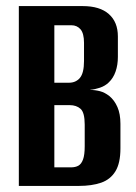

<svg xmlns="http://www.w3.org/2000/svg" viewBox="-20 -611 446 631"><path d="M41.9 0V-591H251.9Q308.2 -591 337.8 -564.7Q367.4 -538.5 367.4 -491.3V-423.8Q367.4 -397.5 359.9 -376Q352.5 -354.5 337.4 -340.1Q325.5 -328.5 308.6 -322.8Q291.7 -317.1 276.3 -315.8V-315.4Q293.1 -315.4 308.9 -311.2Q324.6 -307 339.3 -295.4Q356 -281.8 365.9 -259.2Q375.8 -236.7 375.8 -204.2V-123.4Q375.8 -74.8 359.3 -48Q342.8 -21.1 312.2 -10.5Q281.6 0 239.5 0ZM158.6 -61H213.3Q227.6 -61 237.5 -66.4Q247.4 -71.9 252.9 -86.9Q258.4 -101.9 258.4 -130.5V-201.5Q258.4 -241.1 244.8 -253.3Q231.2 -265.5 208.8 -265.5H158.6ZM158.6 -339.1H206.4Q229.4 -339.1 242.8 -355.2Q256.1 -371.3 256.1 -410.5V-470.2Q256.1 -501.3 244.6 -514.7Q233.1 -528 214.8 -528H158.6Z"/></svg>

Font: Alumni Sans Thin
Style: Regular
Weight: 100
Designer: Robert E. Leuschke
Foundry: Robert E. Leuschke
Version: Version 1.018